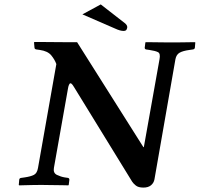

<svg xmlns="http://www.w3.org/2000/svg" viewBox="-20 -837 904 869"><path d="M436 -817 544 -733Q556 -724 556 -714Q556 -710 553 -703.5Q550 -697 539 -697Q532 -697 522.5 -699.5Q513 -702 498 -709L353 -772ZM235 -547Q228 -567 212 -586.5Q196 -606 160 -611L146 -613Q143 -613 139.5 -615Q136 -617 136 -622L134 -645L136 -647Q136 -647 160 -647Q184 -647 218 -646.5Q252 -646 283 -646Q314 -646 329 -646L629 -171H631L702 -569Q707 -595 695 -601Q683 -607 656 -611L642 -613Q635 -614 635 -621L638 -645L640 -646Q640 -646 657.5 -646Q675 -646 699.5 -645.5Q724 -645 743 -645Q756 -645 776 -645Q796 -645 815.5 -645.5Q835 -646 848.5 -646Q862 -646 862 -646L864 -645L862 -621Q861 -614 852 -613L838 -611Q808 -607 793 -598.5Q778 -590 774 -569L679 -25Q676 -9 663.5 1.5Q651 12 629 12Q606 12 594.5 2.5Q583 -7 578 -15L315 -443Q313 -447 308 -453.5Q303 -460 299 -460Q295 -460 292 -452.5Q289 -445 288 -438L224 -77Q220 -54 237.5 -45.5Q255 -37 273 -34L287 -32Q294 -31 294 -23L291 0L289 2Q289 2 275.5 1.5Q262 1 241.5 1Q221 1 201 0.5Q181 0 167 0Q148 0 124.5 0.5Q101 1 84 1.5Q67 2 67 2L65 0L67 -23Q67 -28 70.5 -30Q74 -32 77 -32L91 -34Q119 -38 133.5 -45.5Q148 -53 152 -77Z"/></svg>

Font: Libertinus Serif SemiBold
Style: Italic
Weight: 600
Italic angle: -11.5°
Designer: Philipp H. Poll, Khaled Hosny
Foundry: Caleb Maclennan
Version: Version 7.051;RELEASE